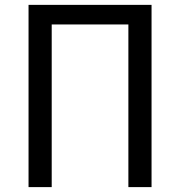

<svg xmlns="http://www.w3.org/2000/svg" viewBox="-20 -765 735 785"><path d="M96.7 0V-745.1H599.6V0H504.9V-665H191.4V0Z"/></svg>

Font: Gothic A1 Medium
Style: Regular
Weight: 500
Designer: HanYang I&C Co.,Ltd.
Foundry: HanYang I&C Co.,Ltd.
Version: Version 2.50